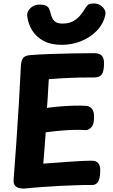

<svg xmlns="http://www.w3.org/2000/svg" viewBox="-20 -1088 663 1123"><path d="M121.3 15Q110.3 15 95.1 12.6Q79.8 10.2 68.9 -1.1Q58 -12.4 59.6 -37.1Q67.8 -143.7 75.7 -256.8Q83.6 -370 90.4 -483.6Q97.3 -597.1 102.3 -705.2Q104.3 -735.4 116 -749.7Q127.7 -764 159.9 -765.8Q207.2 -769.8 268.4 -771.9Q329.7 -774 396.9 -775.5Q464.1 -777 529.2 -777Q559.7 -777 574.1 -763.6Q588.4 -750.1 588.4 -718.9Q588.4 -669.3 574.8 -652.2Q561.2 -635 533.1 -635Q486.7 -635 452.2 -634.5Q417.7 -634 388.3 -632.5Q359 -631 330.2 -629.5Q301.4 -628 265.4 -625Q263.4 -591.4 261.8 -565.8Q260.2 -540.1 259 -515.3Q257.8 -490.6 254.8 -457Q298.8 -463 338.8 -466Q378.8 -469 415.3 -470Q451.8 -471 482.8 -469Q499.8 -469 514.9 -454.8Q530 -440.6 530.2 -406Q530.4 -359.6 514.2 -343.3Q498 -327 482 -327Q457 -329 421.6 -328.5Q386.2 -328 342.8 -324.5Q299.4 -321 247.4 -314Q243.4 -263.9 240.4 -220.4Q237.3 -177 233.1 -131Q268.1 -133 304.4 -136Q340.7 -139 377.3 -141.5Q414 -144 449.6 -146Q485.2 -148 517.7 -148Q541.6 -148 554.7 -133.3Q567.8 -118.6 566.2 -83.7Q564.7 -39.8 552.3 -22.9Q540 -6 520 -6Q500 -6 479.5 -6Q459 -6 439 -5Q392 -4 335.8 -1Q279.7 2 224 6Q168.3 10 121.3 15ZM341.2 -825.7Q278.7 -825.7 235.6 -848.4Q192.6 -871.1 168.6 -909.5Q144.7 -947.9 139.1 -994.2Q135.8 -1019 157.7 -1040.2Q179.6 -1061.3 212.1 -1061.3Q233.4 -1061.3 247.7 -1055.3Q262 -1049.2 268.1 -1035.1Q274.1 -1019.3 279.2 -999.2Q284.3 -979 298.8 -964.6Q313.3 -950.1 345.6 -950.1Q385.3 -950.1 411.5 -966.3Q437.7 -982.4 454.3 -1004.1Q470.9 -1025.8 480.1 -1042.4Q489.8 -1057.6 499.5 -1062.6Q509.2 -1067.7 528.6 -1067.7Q550.7 -1067.7 566.8 -1057.4Q582.9 -1047.1 591.4 -1031.7Q599.9 -1016.2 595.9 -1000.3Q584.2 -947.4 546.2 -908.2Q508.2 -868.9 454.4 -847.3Q400.6 -825.7 341.2 -825.7Z"/></svg>

Font: Playpen Sans
Style: Regular
Weight: 400
Designer: Laura Meseguer, Veronika Burian, José Scaglione, Kostas Bartsokas, Vera Evstafieva, Tom Grace, Yorlmar Campos
Foundry: TypeTogether
Version: Version 2.000